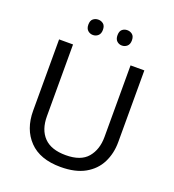

<svg xmlns="http://www.w3.org/2000/svg" viewBox="-161 -1124 1052 1164"><g transform="rotate(20 365.5 -542.0)"><path d="M640 -345Q640 -271 610 -211.5Q580 -152 518.5 -117.5Q457 -83 362 -83Q229 -83 159.5 -155.5Q90 -228 90 -347V-807H180V-344Q180 -257 226.5 -209Q273 -161 367 -161Q464 -161 507.5 -212.5Q551 -264 551 -345V-807H640ZM226 -952Q226 -978 240 -989.5Q254 -1001 273 -1001Q292 -1001 306 -989.5Q320 -978 320 -952Q320 -927 306 -914.5Q292 -902 273 -902Q254 -902 240 -914.5Q226 -927 226 -952ZM414 -952Q414 -978 427.5 -989.5Q441 -1001 460 -1001Q479 -1001 493 -989.5Q507 -978 507 -952Q507 -927 493 -914.5Q479 -902 460 -902Q441 -902 427.5 -914.5Q414 -927 414 -952Z"/></g></svg>

Font: Noto Sans Kannada UI
Style: Regular
Weight: 400
Designer: Jelle Bosma - Monotype Design Team
Foundry: Monotype Imaging Inc.
Version: Version 2.005; ttfautohint (v1.8.4.7-5d5b)